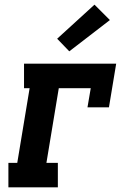

<svg xmlns="http://www.w3.org/2000/svg" viewBox="-20 -803 540 823"><path d="M16 0V-105H54L107 -425H83V-530H478L447 -343H355L369 -425H232L179 -105H228V0ZM277 -583 225 -637 385 -783 451 -717Z"/></svg>

Font: Iosevka Curly Slab XBdObl
Style: Regular
Weight: 800
Italic angle: -9°
Monospace: yes
Designer: Belleve Invis
Foundry: Belleve Invis
Version: Version 11.1.0; ttfautohint (v1.8.3)